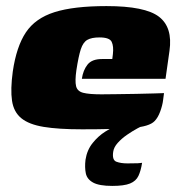

<svg xmlns="http://www.w3.org/2000/svg" viewBox="-20 -420 589 631"><path d="M250 5Q172 5 123.5 -3Q75 -11 50 -31.5Q25 -52 19.5 -89Q14 -126 22 -185Q34 -267 65 -313.5Q96 -360 159 -380Q222 -400 330 -400Q457 -400 502.5 -365Q548 -330 537 -253L524 -161H249Q253 -189 267.5 -207.5Q282 -226 315 -226H349L351 -242Q354 -268 347 -282.5Q340 -297 307 -297Q281 -297 267 -289Q253 -281 245.5 -258Q238 -235 231 -189Q226 -154 230 -137Q234 -120 253.5 -115Q273 -110 313 -110Q329 -110 361 -110.5Q393 -111 428 -111.5Q463 -112 489 -113Q515 -114 519 -114L516 -91Q514 -74 506.5 -53.5Q499 -33 488 -22Q471 -4 414.5 0.5Q358 5 250 5ZM349 191Q306 191 286 180Q266 169 262 149.5Q258 130 261 105Q266 73 284.5 50Q303 27 326 12.5Q349 -2 367 -10H457Q448 -7 431.5 2Q415 11 397.5 23Q380 35 367 49.5Q354 64 352 79Q348 106 362.5 111.5Q377 117 399 117Q424 117 433 116.5Q442 116 443.5 115.5Q445 115 447 115Q443 141 435 158Q427 175 407.5 183Q388 191 349 191Z"/></svg>

Font: Genos Thin Black
Style: Italic
Weight: 900
Italic angle: -8°
Version: Version 1.010